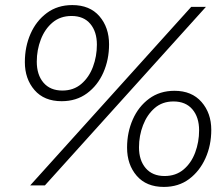

<svg xmlns="http://www.w3.org/2000/svg" viewBox="-20 -731 883 757"><path d="M223 -332Q154 -332 116 -376Q78 -420 78 -486Q78 -547 100.5 -598Q123 -649 165 -680Q207 -711 265 -711Q334 -711 372 -667Q410 -623 410 -556Q410 -496 387.5 -445Q365 -394 323 -363Q281 -332 223 -332ZM99 0 734 -704H792L157 0ZM226 -374Q270 -374 300.5 -400Q331 -426 346.5 -467.5Q362 -509 362 -555Q362 -606 336 -637Q310 -668 262 -668Q218 -668 187.5 -642.5Q157 -617 141 -575.5Q125 -534 125 -488Q125 -436 151.5 -405Q178 -374 226 -374ZM668 -373Q736 -373 774.5 -329Q813 -285 813 -219Q813 -158 790 -107Q767 -56 725.5 -25Q684 6 626 6Q557 6 519 -38Q481 -82 481 -149Q481 -209 503.5 -260Q526 -311 568 -342Q610 -373 668 -373ZM664 -331Q620 -331 590 -305Q560 -279 544 -237.5Q528 -196 528 -150Q528 -99 554.5 -68Q581 -37 629 -37Q673 -37 703.5 -62.5Q734 -88 749.5 -129.5Q765 -171 765 -217Q765 -269 738.5 -300Q712 -331 664 -331Z"/></svg>

Font: Prodigy Sans Light
Style: Italic
Weight: 300
Italic angle: -13°
Designer: Wei Huang
Foundry: Wei Huang
Version: Version 1.003; ttfautohint (v1.8.3)